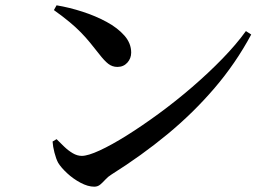

<svg xmlns="http://www.w3.org/2000/svg" viewBox="-20 -715 1040 723"><path d="M335 -12Q311 -12 283 -27Q255 -42 232.5 -63Q210 -84 199 -102Q191 -117 185 -140.5Q179 -164 178 -182L193 -191Q206 -178 221.5 -163Q237 -148 254 -138Q271 -128 288 -128Q311 -128 355.5 -148.5Q400 -169 457.5 -205Q515 -241 578.5 -287.5Q642 -334 703.5 -387Q765 -440 817.5 -494Q870 -548 906 -598L926 -585Q868 -477 788 -383.5Q708 -290 610.5 -209.5Q513 -129 400 -58Q387 -50 377 -39Q367 -28 357.5 -20Q348 -12 335 -12ZM422 -463Q403 -463 388 -474.5Q373 -486 353 -512Q335 -535 319 -554.5Q303 -574 285 -592.5Q267 -611 242.5 -631.5Q218 -652 183 -677L193 -695Q241 -687 290.5 -671Q340 -655 381.5 -632.5Q423 -610 448.5 -581Q474 -552 474 -517Q474 -495 459.5 -479Q445 -463 422 -463Z"/></svg>

Font: Noto Serif TC SemiBold
Style: Regular
Weight: 600
Version: Version 2.002-H1;hotconv 1.1.0;makeotfexe 2.6.0